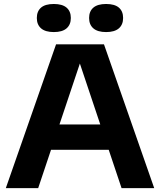

<svg xmlns="http://www.w3.org/2000/svg" viewBox="-20 -968 824 988"><path d="M605.5 0 539.5 -197H242.5L176.5 0H10L268.5 -740H515L773.5 0ZM286 -327.5H496L391 -641ZM169.5 -875.5Q169.5 -910 191.2 -928.8Q213 -947.5 257 -947.5Q300.5 -947.5 322.5 -928.8Q344.5 -910 344.5 -875.5Q344.5 -841 322.5 -822Q300.5 -803 257 -803Q213.5 -803 191.5 -822Q169.5 -841 169.5 -875.5ZM438.5 -875.5Q438.5 -910 460.5 -928.8Q482.5 -947.5 526 -947.5Q570 -947.5 591.8 -928.8Q613.5 -910 613.5 -875.5Q613.5 -841 591.5 -822Q569.5 -803 526 -803Q482.5 -803 460.5 -822Q438.5 -841 438.5 -875.5Z"/></svg>

Font: Encode Sans Semi Expanded
Style: Bold
Weight: 700
Width: 6
Designer: Multiple Designers
Foundry: Impallari Type
Version: Version 2.000